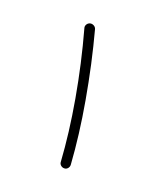

<svg xmlns="http://www.w3.org/2000/svg" viewBox="-42 -709 252 309"><g transform="rotate(10 83.5 -554.5)"><path d="M82 -436Q85.4 -435.5 88.1 -437.7Q90.8 -439.9 91.3 -443.4Q96.7 -493.2 96.7 -549.8Q96.7 -579.1 95.5 -608.6Q94.2 -638.2 91.8 -665.5Q91.3 -668.9 88.4 -671.1Q85.4 -673.3 82 -672.9Q78.6 -672.4 76.4 -669.7Q74.2 -667 74.7 -663.6Q80.1 -607.4 80.1 -549.8Q80.1 -493.7 74.7 -445.3Q74.2 -441.9 76.4 -439.2Q78.6 -436.5 82 -436Z"/></g></svg>

Font: Mikhak VF
Style: Regular
Weight: 100
Designer: Amin Abedi
Version: Version 3.001